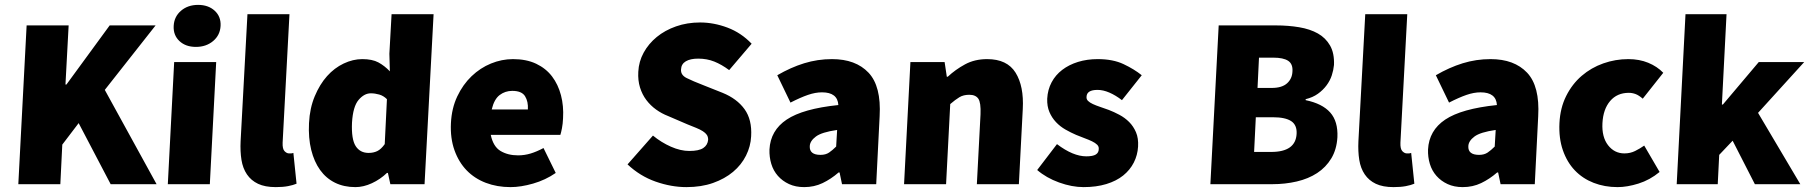

<svg xmlns="http://www.w3.org/2000/svg" viewBox="-20 -754 7412 786"><path d="M89 -650H261L248 -408H252L429 -650H617L409 -386L621 0H433L302 -250L235 -162L227 0H55Z M782 -562Q740 -562 714.5 -586Q689 -610 691 -648Q693 -686 721 -710Q749 -734 791 -734Q833 -734 859 -710Q885 -686 883 -648Q881 -610 852.5 -586Q824 -562 782 -562ZM693 -500H865L839 0H667Z M993 -696H1165L1137 -170Q1136 -144 1145 -135Q1154 -126 1163 -126Q1168 -126 1171.5 -126Q1175 -126 1181 -128L1194 -2Q1180 4 1159 8Q1138 12 1109 12Q1065 12 1036.5 -1.5Q1008 -15 991 -40Q974 -65 968.5 -99.5Q963 -134 965 -176Z M1245 -250Q1248 -311 1268.5 -360Q1289 -409 1319 -442.5Q1349 -476 1387 -494Q1425 -512 1463 -512Q1504 -512 1529 -498.5Q1554 -485 1576 -462L1574 -534L1583 -696H1755L1718 0H1578L1568 -46H1564Q1537 -20 1502.5 -4Q1468 12 1435 12Q1388 12 1351.5 -6Q1315 -24 1290.5 -58Q1266 -92 1254 -140.5Q1242 -189 1245 -250ZM1421 -252Q1418 -184 1436 -156Q1454 -128 1489 -128Q1509 -128 1524.5 -135.5Q1540 -143 1555 -164L1564 -348Q1550 -362 1532.5 -367Q1515 -372 1498 -372Q1471 -372 1448 -345Q1425 -318 1421 -252Z M1826 -250Q1829 -311 1852 -359.5Q1875 -408 1910.5 -442Q1946 -476 1990 -494Q2034 -512 2080 -512Q2135 -512 2175 -493Q2215 -474 2240 -441Q2265 -408 2276.5 -364Q2288 -320 2285 -270Q2284 -247 2280.5 -229Q2277 -211 2274 -202H1989Q1999 -154 2029 -136Q2059 -118 2101 -118Q2127 -118 2152 -125.5Q2177 -133 2205 -148L2255 -46Q2213 -17 2162.5 -2.5Q2112 12 2070 12Q2015 12 1969 -5.5Q1923 -23 1890.5 -56.5Q1858 -90 1840.5 -139Q1823 -188 1826 -250ZM2141 -306Q2143 -338 2129.5 -360Q2116 -382 2077 -382Q2048 -382 2025.5 -365Q2003 -348 1993 -306Z M2653 -199Q2687 -171 2726.5 -153.5Q2766 -136 2802 -136Q2841 -136 2859 -148Q2877 -160 2879 -182Q2879 -194 2873.5 -202Q2868 -210 2857 -217Q2846 -224 2830 -230.5Q2814 -237 2794 -245L2715 -279Q2689 -289 2666 -305.5Q2643 -322 2626 -344.5Q2609 -367 2600 -396Q2591 -425 2593 -460Q2595 -502 2615 -538.5Q2635 -575 2668.5 -602.5Q2702 -630 2747.5 -646Q2793 -662 2846 -662Q2902 -662 2958 -641Q3014 -620 3057 -575L2965 -467Q2934 -490 2904 -502Q2874 -514 2838 -514Q2806 -514 2787.5 -503Q2769 -492 2768 -470Q2766 -447 2791 -434.5Q2816 -422 2860 -405L2938 -374Q2997 -350 3028 -307Q3059 -264 3055 -196Q3053 -155 3034 -117Q3015 -79 2981 -50.5Q2947 -22 2899 -5Q2851 12 2790 12Q2728 12 2664 -10.5Q2600 -33 2549 -81Z M3130 -142Q3134 -220 3200.5 -264.5Q3267 -309 3412 -324Q3409 -376 3345 -376Q3318 -376 3287.5 -365.5Q3257 -355 3216 -334L3162 -446Q3217 -478 3272 -495Q3327 -512 3386 -512Q3483 -512 3535.5 -456.5Q3588 -401 3581 -278L3567 0H3427L3417 -48H3413Q3382 -21 3347.5 -4.5Q3313 12 3272 12Q3237 12 3210 -0.5Q3183 -13 3164.5 -34Q3146 -55 3137.5 -83Q3129 -111 3130 -142ZM3295 -156Q3293 -120 3339 -120Q3360 -120 3374 -129.5Q3388 -139 3403 -154L3407 -222Q3344 -213 3320 -195Q3296 -177 3295 -156Z M3707 -500H3847L3856 -440H3860Q3891 -469 3930.5 -490.5Q3970 -512 4021 -512Q4103 -512 4137.5 -456.5Q4172 -401 4167 -308L4151 0H3979L3994 -286Q3996 -334 3985 -350Q3974 -366 3948 -366Q3924 -366 3907.5 -356Q3891 -346 3870 -328L3853 0H3681Z M4307 -164Q4373 -114 4427 -114Q4454 -114 4466 -121.5Q4478 -129 4478 -144Q4479 -154 4471.5 -161.5Q4464 -169 4450.5 -175.5Q4437 -182 4420.5 -188Q4404 -194 4385 -202Q4364 -211 4342 -223.5Q4320 -236 4303 -254Q4286 -272 4276 -295.5Q4266 -319 4267 -350Q4269 -387 4285 -417Q4301 -447 4328.5 -468Q4356 -489 4393 -500.5Q4430 -512 4474 -512Q4536 -512 4579.5 -491.5Q4623 -471 4654 -446L4573 -344Q4547 -364 4521.5 -375Q4496 -386 4473 -386Q4429 -386 4428 -358Q4427 -348 4434 -341Q4441 -334 4454 -328Q4467 -322 4483.5 -316.5Q4500 -311 4519 -304Q4540 -296 4562.5 -284Q4585 -272 4602.5 -254.5Q4620 -237 4630.5 -212.5Q4641 -188 4639 -154Q4637 -119 4621.5 -88.5Q4606 -58 4578 -35.5Q4550 -13 4509 -0.5Q4468 12 4416 12Q4368 12 4315.5 -7Q4263 -26 4226 -58Z M4969 -650H5203Q5254 -650 5298.5 -642.5Q5343 -635 5375 -617Q5407 -599 5425 -567.5Q5443 -536 5441 -488Q5439 -467 5432 -445.5Q5425 -424 5410.5 -404.5Q5396 -385 5375 -370Q5354 -355 5325 -348V-344Q5393 -330 5425.5 -293.5Q5458 -257 5455 -192Q5452 -142 5430 -105.5Q5408 -69 5372 -45.5Q5336 -22 5288.5 -11Q5241 0 5189 0H4935ZM5186 -394Q5228 -394 5249 -413Q5270 -432 5271 -462Q5273 -492 5253.5 -505Q5234 -518 5192 -518H5134L5128 -394ZM5184 -132Q5284 -132 5288 -206Q5290 -242 5266 -258Q5242 -274 5191 -274H5121L5114 -132Z M5569 -696H5741L5713 -170Q5712 -144 5721 -135Q5730 -126 5739 -126Q5744 -126 5747.5 -126Q5751 -126 5757 -128L5770 -2Q5756 4 5735 8Q5714 12 5685 12Q5641 12 5612.5 -1.5Q5584 -15 5567 -40Q5550 -65 5544.5 -99.5Q5539 -134 5541 -176Z M5826 -142Q5830 -220 5896.5 -264.5Q5963 -309 6108 -324Q6105 -376 6041 -376Q6014 -376 5983.5 -365.5Q5953 -355 5912 -334L5858 -446Q5913 -478 5968 -495Q6023 -512 6082 -512Q6179 -512 6231.5 -456.5Q6284 -401 6277 -278L6263 0H6123L6113 -48H6109Q6078 -21 6043.5 -4.5Q6009 12 5968 12Q5933 12 5906 -0.5Q5879 -13 5860.5 -34Q5842 -55 5833.5 -83Q5825 -111 5826 -142ZM5991 -156Q5989 -120 6035 -120Q6056 -120 6070 -129.5Q6084 -139 6099 -154L6103 -222Q6040 -213 6016 -195Q5992 -177 5991 -156Z M6364 -250Q6367 -312 6391.5 -361Q6416 -410 6455 -443.5Q6494 -477 6543.5 -494.5Q6593 -512 6646 -512Q6691 -512 6727.5 -497Q6764 -482 6789 -456L6705 -350Q6689 -364 6675.5 -369Q6662 -374 6648 -374Q6600 -374 6571.5 -340.5Q6543 -307 6540 -250Q6537 -193 6563 -159.5Q6589 -126 6630 -126Q6654 -126 6674 -136Q6694 -146 6711 -158L6774 -50Q6734 -17 6687.5 -2.5Q6641 12 6602 12Q6549 12 6504 -5.5Q6459 -23 6427 -56.5Q6395 -90 6378 -139Q6361 -188 6364 -250Z M6880 -696H7048L7029 -326H7033L7180 -500H7366L7177 -292L7350 0H7164L7073 -178L7018 -120L7012 0H6844Z"/></svg>

Font: Kilde Sans Black
Style: Regular
Weight: 900
Italic angle: -3°
Designer: Paul D. Hunt
Foundry: Adobe Systems Incorporated
Version: Version 1.050;PS Version 1.000;hotconv 1.0.70;makeotf.lib2.5